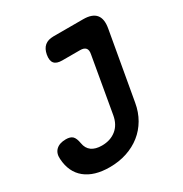

<svg xmlns="http://www.w3.org/2000/svg" viewBox="-188 -862 959 1004"><g transform="rotate(-30 291.5 -360.0)"><path d="M-16.3 -156.9Q-19.1 -192.4 1.5 -212.1Q22.2 -231.7 60.8 -231.7Q87.8 -231.7 100.7 -219.4Q113.5 -207.1 119.1 -174.4Q124.6 -141.3 147.5 -124.9Q170.4 -108.5 209 -108.5Q260.4 -108.5 295 -136.3Q329.7 -164 338.9 -216.3L397.4 -551Q402.1 -575.2 392.2 -586.6Q382.3 -598 358.8 -598H250.8Q217.3 -598 203.9 -614.2Q190.6 -630.5 196.3 -664Q202.4 -697.5 221.7 -713.7Q241 -730 274.5 -730H453.5Q507.8 -730 530.1 -703.1Q552.4 -676.3 542.6 -622L470.9 -216.3Q461.9 -163.9 437.5 -122Q413.1 -80.1 376.3 -50.9Q339.5 -21.7 291.9 -5.9Q244.2 10 188 10Q94.9 10 41.7 -33.1Q-11.4 -76.2 -16.3 -156.9Z"/></g></svg>

Font: Maple Mono
Style: Italic
Weight: 400
Italic angle: -10°
Monospace: yes
Designer: subframe7536
Version: Version 7.300